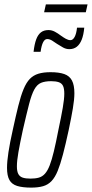

<svg xmlns="http://www.w3.org/2000/svg" viewBox="-20 -847 419 875"><path d="M122 8Q83 8 58.5 0.5Q34 -7 23 -26.5Q12 -46 12 -82Q12 -111 18.5 -153.5Q25 -196 38 -254Q52 -319 63.5 -365Q75 -411 87.5 -441Q100 -471 116 -487.5Q132 -504 155 -511Q178 -518 210 -518Q249 -518 273 -509.5Q297 -501 308 -480Q319 -459 319 -422Q319 -394 312 -352.5Q305 -311 293 -254Q279 -189 267 -143.5Q255 -98 243 -68.5Q231 -39 215 -22Q199 -5 176.5 1.5Q154 8 122 8ZM119 -33Q141 -33 157 -37.5Q173 -42 185 -55.5Q197 -69 206.5 -93.5Q216 -118 225.5 -157.5Q235 -197 246 -254Q259 -315 266 -355.5Q273 -396 273 -420Q273 -444 267 -456Q261 -468 247.5 -472.5Q234 -477 213 -477Q185 -477 167 -469.5Q149 -462 136.5 -439.5Q124 -417 112.5 -372.5Q101 -328 84 -254Q71 -194 64 -154Q57 -114 57 -89Q57 -66 63.5 -54Q70 -42 83.5 -37.5Q97 -33 119 -33ZM133 -611Q137 -646 145 -667.5Q153 -689 166.5 -699.5Q180 -710 201 -710Q216 -710 230 -702.5Q244 -695 257 -685Q268 -677 279.5 -670.5Q291 -664 301 -664Q312 -664 320 -678.5Q328 -693 331 -721H364Q361 -688 352.5 -666.5Q344 -645 330 -634Q316 -623 296 -623Q281 -623 267.5 -630.5Q254 -638 240 -647Q229 -655 217.5 -662Q206 -669 195 -669Q184 -669 176.5 -654.5Q169 -640 165 -611ZM181 -791 189 -827H379L371 -791Z"/></svg>

Font: Saira UltraCondensed Light
Style: Italic
Weight: 300
Width: 1
Italic angle: -12°
Designer: Hector Gatti with collaboration of the Omnibus-Type team
Foundry: Omnibus-Type
Version: Version 1.101